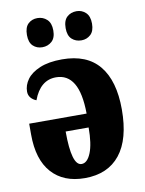

<svg xmlns="http://www.w3.org/2000/svg" viewBox="-86 -819 671 889"><g transform="rotate(-10 249.5 -374.0)"><path d="M30 -232V-283H300Q299 -380 271 -426.5Q243 -473 189 -473Q115 -473 82 -384Q66 -390 56 -402Q46 -414 46 -431Q46 -461 65.5 -488Q85 -515 126.5 -532.5Q168 -550 231 -550Q348 -550 406 -479Q464 -408 464 -274Q464 -134 406.5 -62Q349 10 241 10Q141 10 85.5 -52Q30 -114 30 -232ZM298 -218H190Q190 -57 237 -57Q264 -57 281 -99Q298 -141 298 -218ZM91 -689Q91 -725 108.5 -741.5Q126 -758 152 -758Q178 -758 196.5 -741Q215 -724 215 -689Q215 -654 196.5 -637.5Q178 -621 152 -621Q126 -621 108.5 -637.5Q91 -654 91 -689ZM273 -689Q273 -725 291 -741.5Q309 -758 336 -758Q361 -758 379 -741Q397 -724 397 -689Q397 -654 379 -637.5Q361 -621 336 -621Q309 -621 291 -637.5Q273 -654 273 -689Z"/></g></svg>

Font: Noto Serif CondBlack
Style: Regular
Weight: 900
Width: 3
Designer: Monotype Design Team
Foundry: Monotype Imaging Inc.
Version: Version 1.001